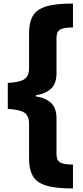

<svg xmlns="http://www.w3.org/2000/svg" viewBox="-20 -820 467 1084"><path d="M392 244Q291 244 237.5 226.5Q184 209 164 171.5Q144 134 144 76V-122Q144 -167 117 -184.5Q90 -202 24 -205V-352Q90 -355 117 -372.5Q144 -390 144 -435V-632Q144 -691 164 -728Q184 -765 237.5 -782.5Q291 -800 392 -800V-665Q338 -665 318.5 -652.5Q299 -640 299 -605V-406Q299 -349 269 -320Q239 -291 182 -282V-276Q239 -267 269 -238Q299 -209 299 -152V49Q299 84 318.5 96.5Q338 109 392 109Z"/></svg>

Font: Noto Sans Malayalam Condensed Black
Style: Regular
Weight: 900
Width: 3
Designer: Jelle Bosma - Monotype Design Team
Foundry: Monotype Imaging Inc.
Version: Version 2.104; ttfautohint (v1.8.4.7-5d5b)